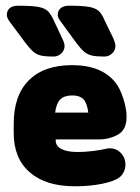

<svg xmlns="http://www.w3.org/2000/svg" viewBox="-20 -641 489 672"><path d="M175 -153H325Q363 -153 393 -170Q423 -187 423 -232Q423 -261 411.5 -296.5Q400 -332 384 -352Q336 -413 232 -413Q134 -413 81 -360Q28 -307 28 -208V-175Q28 -87 84 -38Q140 11 242 11Q295 11 338.5 2Q382 -7 399 -21Q408 -28 413.5 -40Q419 -52 419 -64Q419 -89 403 -105.5Q387 -122 364 -122Q358 -122 350 -120Q334 -116 305.5 -112.5Q277 -109 252 -109Q215 -109 195 -119.5Q175 -130 175 -149ZM289 -247H173Q177 -279 191 -293Q205 -307 233 -307Q259 -307 272 -293.5Q285 -280 289 -247ZM193 -565 247 -491Q262 -471 274 -460.5Q286 -450 302 -446.5Q318 -443 345 -443Q361 -443 372.5 -454Q384 -465 384 -480Q384 -489 377 -506L346 -570Q337 -592 325.5 -602.5Q314 -613 291 -617Q268 -621 221 -621Q203 -621 192.5 -612.5Q182 -604 182 -589Q182 -579 193 -565ZM14 -565 69 -491Q84 -471 96 -460.5Q108 -450 124 -446.5Q140 -443 167 -443Q183 -443 194.5 -454Q206 -465 206 -480Q206 -490 198 -506L168 -570Q158 -592 147 -602.5Q136 -613 113 -617Q90 -621 43 -621Q24 -621 14 -612.5Q4 -604 4 -589Q4 -578 14 -565Z"/></svg>

Font: Beiruti Black
Style: Regular
Weight: 900
Designer: Arlette Boutros
Foundry: Boutros
Version: Version 1.41